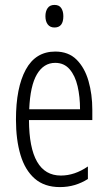

<svg xmlns="http://www.w3.org/2000/svg" viewBox="-20 -752 439 782"><path d="M205 -542Q259 -542 292 -509Q325 -476 340.5 -422Q356 -368 356 -305V-263H98Q99 -37 228 -37Q284 -37 338 -74V-23Q313 -7 284.5 1.5Q256 10 224 10Q161 10 121.5 -24.5Q82 -59 63.5 -121Q45 -183 45 -265Q45 -395 85 -468.5Q125 -542 205 -542ZM205 -496Q158 -496 130.5 -449.5Q103 -403 99 -307H306Q306 -358 296 -401Q286 -444 263.5 -470Q241 -496 205 -496ZM202 -732Q221 -732 229.5 -719Q238 -706 238 -686Q238 -640 202 -640Q184 -640 174.5 -652.5Q165 -665 165 -686Q165 -706 174 -719Q183 -732 202 -732Z"/></svg>

Font: Noto Sans Ethiopic ExtraCondensed Light
Style: Regular
Weight: 300
Width: 2
Designer: Monotype Design Team
Foundry: Monotype Imaging Inc.
Version: Version 2.102; ttfautohint (v1.8.4.7-5d5b)